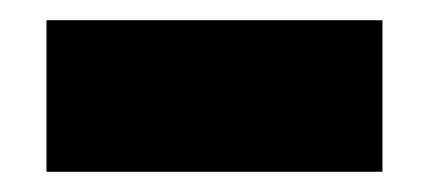

<svg xmlns="http://www.w3.org/2000/svg" viewBox="-20 -374 420 188"><path d="M25.5 -205.8V-354.2H354.5V-205.8Z"/></svg>

Font: Golos Text
Style: Regular
Weight: 400
Designer: A.Korolkova, Vitaly Kuzmin
Foundry: ParaType Ltd
Version: Version 2.004